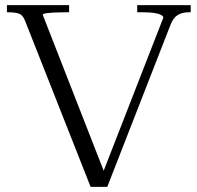

<svg xmlns="http://www.w3.org/2000/svg" viewBox="-20 -730 771 750"><path d="M396 -35 376 -40 618 -661Q618 -667 608.5 -672Q599 -677 581.5 -679.5Q564 -682 540 -682H516V-710H725V-682H717Q692 -682 674.5 -671.5Q657 -661 646 -633L399 0H334L77 -651Q68 -673 52 -677.5Q36 -682 13 -682H7V-710H250V-682H231Q210 -682 191 -681Q172 -680 159.5 -678Q147 -676 147 -672Z"/></svg>

Font: Roboto Serif 120pt Expanded Light
Style: Regular
Weight: 300
Width: 7
Designer: Greg Gazdowicz
Foundry: Commercial Type
Version: Version 1.008